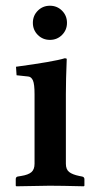

<svg xmlns="http://www.w3.org/2000/svg" viewBox="-20 -651 326 673"><path d="M210.9 -321.3V-77.1Q210.9 -57.1 222.4 -48.1Q233.9 -39.1 257.8 -34.2L268.1 -32.2Q275.9 -30.3 275.9 -22.9V0L273.9 2Q192.9 0 153.8 0L37.1 2L35.2 0V-22.9Q35.2 -30.8 42 -32.2L54.2 -34.2Q79.1 -38.1 90.1 -47.6Q101.1 -57.1 101.1 -77.1V-320.8Q101.1 -356 95.5 -368.9Q89.8 -381.8 79.1 -382.8L38.1 -387.2L36.1 -417Q169.9 -435.1 207 -446.8Q213.9 -446.8 213.9 -443.8Q210.9 -371.1 210.9 -321.3ZM112.5 -528.6Q95.2 -545.9 95.2 -571Q95.2 -596.2 112.5 -613.5Q129.9 -630.9 155 -630.9Q180.2 -630.9 197.5 -613.5Q214.8 -596.2 214.8 -571Q214.8 -545.9 197.5 -528.6Q180.2 -511.2 155 -511.2Q129.9 -511.2 112.5 -528.6Z"/></svg>

Font: Linux Libertine
Style: Semibold
Weight: 600
Designer: Philipp H. Poll
Foundry: Philipp H. Poll
Version: Version 5.1.2 ; ttfautohint (v0.9)